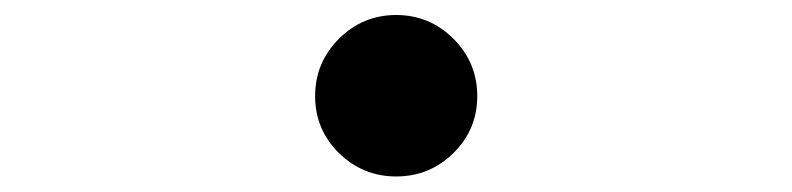

<svg xmlns="http://www.w3.org/2000/svg" viewBox="-20 -506 1040 252"><path d="M424.8 -305.2Q393.6 -335.9 393.6 -379.9Q393.6 -423.8 424.8 -455.1Q456.1 -486.3 500 -486.3Q543.9 -486.3 575.2 -455.1Q606.4 -423.8 606.4 -379.9Q606.4 -335.9 575.2 -305.2Q543.9 -274.4 500 -274.4Q456.1 -274.4 424.8 -305.2Z"/></svg>

Font: Gen Jyuu GothicL Regular
Style: Regular
Weight: 400
Designer: [Source Han Sans]
Ryoko NISHIZUKA  (kana & ideographs); Paul D. Hunt (Latin, Greek & Cyrillic); Wenlong ZHANG  (bopomofo
Version: Version 1.002.20150607